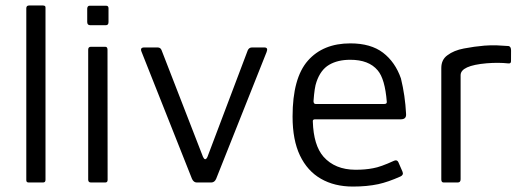

<svg xmlns="http://www.w3.org/2000/svg" viewBox="-20 -671 1931 706"><path d="M138.2 0H85.2Q76.7 0 76.7 -8.5V-640.5Q76.7 -650.8 87 -650.8H137.8Q148.3 -650.8 147.3 -642.3V-9.5Q147.3 0 138.2 0Z M300.7 -590.2V-639.8Q301.5 -650 310 -650H369.8Q379 -650 379 -640.7V-590.3Q379.2 -578.2 369 -578.3H311.8Q300.7 -578.3 300.7 -590.2ZM304.3 -10.2V-488.8Q304.5 -499 314.3 -499H367Q375.3 -499 375.3 -488.2L375.7 -9.5Q375.7 0 367.2 0H314.3Q304.5 0 304.3 -10.2Z M686 -13.2 500.8 -479.8Q493.5 -496.5 510.3 -496.5H559.8Q570.7 -496.3 574.3 -486L726.5 -94Q734.3 -77.5 742.5 -93.3L891 -486Q895.8 -496.5 906.5 -496.5H952Q967 -496.5 960.3 -479.7L774.7 -13.2Q768.8 -0.2 757.2 0H703.3Q692.3 0 686 -13.2Z M1402.3 -296.2Q1395.7 -380.8 1368.8 -412.3Q1336.2 -451.3 1267.7 -451.2Q1221.7 -451.2 1190.2 -432.7Q1158.7 -414.2 1143.7 -369.7Q1136.3 -349.8 1132.8 -298.7Q1133.3 -288.7 1140.5 -288.7H1393.3Q1402.7 -288.7 1402.3 -296.2ZM1130.3 -223.8Q1133 -136.7 1169.5 -94.8Q1211.7 -47.2 1286.7 -46.8Q1323.7 -46.7 1352.3 -52.5Q1379.3 -57 1429.2 -80Q1440.5 -84.7 1445 -74.2L1460 -39.8Q1465 -27.8 1452.8 -22.2Q1407.2 -1.7 1370.8 6.2Q1329.3 15 1277.7 15Q1209.8 15 1160 -13.7Q1110.2 -42.3 1083 -99.2Q1055.8 -156 1055.8 -242.3Q1055.8 -383.8 1111.9 -447.7Q1168 -511.5 1268.2 -511.5Q1343.5 -511.5 1388.4 -477.2Q1433.3 -442.8 1454.3 -382.5Q1469.8 -319.3 1473.2 -251.8Q1474.5 -232.5 1454.5 -232.3H1137.3Q1129.2 -231.5 1130.3 -223.8Z M1602.7 -11.2V-420.8Q1602.7 -451.8 1625.2 -467.8Q1648.7 -485.7 1685.8 -492.7Q1725.3 -500.3 1761.3 -503.2Q1786 -505 1804.7 -504.4Q1823.3 -503.8 1850.2 -501.7Q1859.2 -499.8 1859.2 -485.5L1859 -446Q1859 -436.7 1849.3 -437.8Q1813 -441.8 1769.5 -438.3Q1673.7 -430 1673.7 -394.5V-11.8Q1673.7 0 1663.3 0H1611.2Q1602.7 0 1602.7 -11.2Z"/></svg>

Font: Vivano Light
Style: Regular
Weight: 300
Designer: Joe Prince, Josias Burgherr
Version: Version 2.064;September 19, 2022;FontCreator 14.0.0.2877 64-